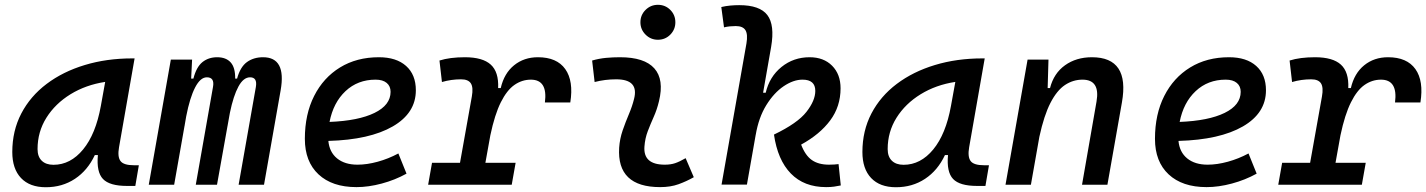

<svg xmlns="http://www.w3.org/2000/svg" viewBox="-20 -764 5899 794"><path d="M169.4 10.3Q103 10.3 66.9 -27.8Q30.8 -65.9 30.8 -135.3Q30.8 -223.1 68.1 -294.7Q105.5 -366.2 172.9 -417Q240.2 -467.8 330.6 -495.1Q420.9 -522.5 526.9 -522.5H536.6L472.2 -154.8Q465.3 -115.7 478.3 -98.1Q491.2 -80.6 534.2 -80.6H554.2L539.6 4.9H504.9Q433.1 4.9 405.8 -23.9Q378.4 -52.7 384.8 -122.6H372.1Q342.3 -59.1 289.8 -24.4Q237.3 10.3 169.4 10.3ZM201.2 -82.5Q271.5 -82.5 323.7 -146Q376 -209.5 397 -325.7L415 -425.3Q335 -413.1 271.7 -374.3Q208.5 -335.4 171.9 -277.1Q135.3 -218.8 135.3 -147.5Q135.3 -116.2 152.6 -99.4Q169.9 -82.5 201.2 -82.5Z M774.4 -517.6 770.5 -439H779.8Q792 -486.8 817.1 -507.1Q842.3 -527.3 877.9 -527.3Q914.6 -527.3 933.8 -506.1Q953.1 -484.9 952.6 -439H960.4Q973.6 -487.3 1001.2 -507.3Q1028.8 -527.3 1067.9 -527.3Q1164.6 -527.3 1140.6 -390.6L1071.8 0H966.8L1038.1 -404.3Q1044.9 -444.3 1014.2 -444.3Q986.8 -444.3 966.1 -406.2Q945.3 -368.2 930.7 -297.4L921.4 -245.6Q920.9 -244.1 920.9 -242.7V-243.2L877.4 0H789.6L860.8 -404.3Q868.2 -444.3 835.4 -444.3Q808.6 -444.3 786.9 -402.3Q765.1 -360.4 750 -282.7L744.1 -248.5Q743.7 -245.6 743.2 -242.7V-243.7L700.2 0H595.2L686.5 -517.6Z M1458.5 -83Q1497.6 -83 1542 -95.2Q1586.4 -107.4 1627.4 -129.4L1661.1 -45.9Q1613.3 -19.5 1558.6 -4.9Q1503.9 9.8 1454.1 9.8Q1353.5 9.8 1297.1 -43Q1240.7 -95.7 1240.7 -189.9Q1240.7 -291.5 1279.1 -367.2Q1317.4 -442.9 1386.2 -485.1Q1455.1 -527.3 1546.9 -527.3Q1619.1 -527.3 1659.4 -491.2Q1699.7 -455.1 1699.7 -390.6Q1699.7 -296.4 1604.2 -241.2Q1508.8 -186 1337.9 -181.2Q1342.3 -134.8 1374 -108.9Q1405.8 -83 1458.5 -83ZM1342.8 -259.8Q1462.4 -264.6 1528.8 -297.1Q1595.2 -329.6 1595.2 -384.3Q1595.2 -407.7 1579.1 -421.1Q1563 -434.6 1533.2 -434.6Q1459.5 -434.6 1408.9 -387.2Q1358.4 -339.8 1342.8 -259.8Z M1750.5 0 1766.6 -90.8H1882.3L1931.2 -364.7Q1938 -402.3 1927.2 -419.2Q1916.5 -436 1886.7 -436Q1845.7 -436 1807.6 -424.8L1797.4 -513.7Q1840.3 -527.3 1902.3 -527.3Q1976.1 -527.3 2009.5 -496.8Q2043 -466.3 2040 -399.9H2050.8Q2064.9 -460.9 2106 -494.1Q2147 -527.3 2204.6 -527.3Q2282.7 -527.3 2317.6 -478.3Q2352.5 -429.2 2338.4 -340.3H2233.4Q2245.6 -434.6 2175.3 -434.6Q2138.7 -434.6 2107.4 -412.8Q2076.2 -391.1 2051 -340.8Q2025.9 -290.5 2007.8 -204.6L1987.3 -90.8H2112.3L2096.2 0Z M2815.4 -109.9 2849.1 -31.2Q2819.3 -14.2 2786.1 -2.2Q2752.9 9.8 2710 9.8Q2530.3 9.8 2540.5 -153.3Q2543 -189.9 2554.9 -224.6Q2566.9 -259.3 2580.8 -292Q2594.7 -324.7 2602.1 -355Q2623 -436 2528.3 -436Q2481.9 -436 2439 -424.8L2428.7 -513.7Q2457.5 -522 2486.3 -524.7Q2515.1 -527.3 2543.9 -527.3Q2645 -527.3 2686 -481.2Q2727.1 -435.1 2705.1 -345.2Q2696.8 -310.5 2683.3 -280.5Q2669.9 -250.5 2658.7 -221.2Q2647.5 -191.9 2645 -157.7Q2639.6 -83 2729 -83Q2753.4 -83 2771.7 -89.1Q2790 -95.2 2815.4 -109.9ZM2700.7 -599.6Q2670.9 -599.6 2649.7 -620.8Q2628.4 -642.1 2628.4 -671.9Q2628.4 -702.1 2649.7 -723.1Q2670.9 -744.1 2700.7 -744.1Q2731 -744.1 2752 -723.1Q2772.9 -702.1 2772.9 -671.9Q2772.9 -642.1 2752 -620.8Q2731 -599.6 2700.7 -599.6Z M3396.5 9.8Q3305.2 9.8 3250.5 -46.4Q3195.8 -102.5 3180.7 -207.5Q3278.3 -254.4 3314.9 -301.3Q3351.6 -348.1 3351.6 -388.2Q3351.6 -434.6 3298.8 -434.6Q3261.2 -434.6 3220.9 -407.5Q3180.7 -380.4 3148.9 -329.1Q3117.2 -277.8 3105 -205.1L3105.5 -208.5L3068.8 -0.5H2963.9L3066.9 -584.5Q3073.2 -622.1 3062.7 -639.2Q3052.2 -656.2 3022.5 -656.2Q3010.3 -656.2 2998.3 -655Q2986.3 -653.8 2974.1 -650.9L2962.9 -734.9Q2981.4 -739.3 3000 -741Q3018.6 -742.7 3037.1 -742.7Q3122.1 -742.7 3153.3 -701.7Q3184.6 -660.6 3168.9 -569.8L3135.7 -380.4H3146.5Q3162.1 -446.8 3211.9 -487.1Q3261.7 -527.3 3328.1 -527.3Q3386.2 -527.3 3421.1 -492.2Q3456.1 -457 3456.1 -398.9Q3456.1 -323.7 3413.3 -266.1Q3370.6 -208.5 3293 -166Q3310.1 -121.1 3337.4 -102.1Q3364.7 -83 3408.2 -83Q3422.4 -83 3430.4 -83.7Q3438.5 -84.5 3447.8 -85.4L3457 2.9Q3443.4 5.9 3429.2 7.8Q3415 9.8 3396.5 9.8Z M3685.1 10.3Q3618.7 10.3 3582.5 -27.8Q3546.4 -65.9 3546.4 -135.3Q3546.4 -223.1 3583.7 -294.7Q3621.1 -366.2 3688.5 -417Q3755.9 -467.8 3846.2 -495.1Q3936.5 -522.5 4042.5 -522.5H4052.2L3987.8 -154.8Q3981 -115.7 3993.9 -98.1Q4006.8 -80.6 4049.8 -80.6H4069.8L4055.2 4.9H4020.5Q3948.7 4.9 3921.4 -23.9Q3894 -52.7 3900.4 -122.6H3887.7Q3857.9 -59.1 3805.4 -24.4Q3752.9 10.3 3685.1 10.3ZM3716.8 -82.5Q3787.1 -82.5 3839.4 -146Q3891.6 -209.5 3912.6 -325.7L3930.7 -425.3Q3850.6 -413.1 3787.4 -374.3Q3724.1 -335.4 3687.5 -277.1Q3650.9 -218.8 3650.9 -147.5Q3650.9 -116.2 3668.2 -99.4Q3685.5 -82.5 3716.8 -82.5Z M4138.2 0 4229.5 -517.6H4315.9L4312.5 -399.9H4322.3Q4337.9 -460.9 4384.3 -494.1Q4430.7 -527.3 4495.6 -527.3Q4652.8 -527.3 4619.6 -340.3L4559.6 0H4454.6L4514.6 -344.2Q4530.3 -434.6 4456.5 -434.6Q4417.5 -434.6 4384 -412.4Q4350.6 -390.1 4324 -338.4Q4297.4 -286.6 4278.3 -198.7L4243.2 0Z M4974.1 -83Q5013.2 -83 5057.6 -95.2Q5102.1 -107.4 5143.1 -129.4L5176.8 -45.9Q5128.9 -19.5 5074.2 -4.9Q5019.5 9.8 4969.7 9.8Q4869.1 9.8 4812.7 -43Q4756.3 -95.7 4756.3 -189.9Q4756.3 -291.5 4794.7 -367.2Q4833 -442.9 4901.9 -485.1Q4970.7 -527.3 5062.5 -527.3Q5134.8 -527.3 5175 -491.2Q5215.3 -455.1 5215.3 -390.6Q5215.3 -296.4 5119.9 -241.2Q5024.4 -186 4853.5 -181.2Q4857.9 -134.8 4889.6 -108.9Q4921.4 -83 4974.1 -83ZM4858.4 -259.8Q4978 -264.6 5044.4 -297.1Q5110.8 -329.6 5110.8 -384.3Q5110.8 -407.7 5094.7 -421.1Q5078.6 -434.6 5048.8 -434.6Q4975.1 -434.6 4924.6 -387.2Q4874 -339.8 4858.4 -259.8Z M5266.1 0 5282.2 -90.8H5397.9L5446.8 -364.7Q5453.6 -402.3 5442.9 -419.2Q5432.1 -436 5402.3 -436Q5361.3 -436 5323.2 -424.8L5313 -513.7Q5356 -527.3 5418 -527.3Q5491.7 -527.3 5525.1 -496.8Q5558.6 -466.3 5555.7 -399.9H5566.4Q5580.6 -460.9 5621.6 -494.1Q5662.6 -527.3 5720.2 -527.3Q5798.3 -527.3 5833.3 -478.3Q5868.2 -429.2 5854 -340.3H5749Q5761.2 -434.6 5690.9 -434.6Q5654.3 -434.6 5623 -412.8Q5591.8 -391.1 5566.7 -340.8Q5541.5 -290.5 5523.4 -204.6L5502.9 -90.8H5627.9L5611.8 0Z"/></svg>

Font: Cascadia Mono PL
Style: Italic
Weight: 400
Italic angle: -10°
Monospace: yes
Designer: Aaron Bell
Foundry: Saja Typeworks
Version: Version 2404.023; ttfautohint (v1.8.4)